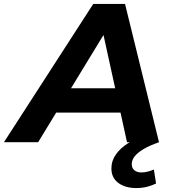

<svg xmlns="http://www.w3.org/2000/svg" viewBox="-83 -720 869 972"><path d="M-63 0 389 -700H550L722 0H560L424 -620H488L110 0ZM124 -150 190 -273H551L570 -150ZM606 232Q551 232 516 206Q481 180 481 133Q481 94 504 61.5Q527 29 568.5 3Q610 -23 665 -43L722 0Q673 17 642.5 35.5Q612 54 598 72.5Q584 91 584 111Q584 131 597.5 142Q611 153 632 153Q649 153 666 148.5Q683 144 696 138L707 209Q687 219 662 225.5Q637 232 606 232Z"/></svg>

Font: MOST Montserrat
Style: Bold Italic
Weight: 700
Italic angle: -11.3°
Designer: Julieta Ulanovsky
Foundry: Julieta Ulanovsky
Version: Version 8.000;March 11, 2024;FontCreator 15.0.0.2926 64-bit